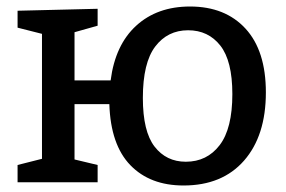

<svg xmlns="http://www.w3.org/2000/svg" viewBox="-20 -560 878 590"><path d="M34 0V-53L109 -72V-456L34 -475V-527L280 -533V-481L209 -461V-313H320Q334 -422 398.5 -481Q463 -540 564 -540Q672 -540 734.5 -472Q797 -404 797 -276Q797 -143 730 -66.5Q663 10 544 10Q441 10 380.5 -52.5Q320 -115 316 -240H209V-70L280 -53V0ZM558 -467Q495 -467 457 -417Q419 -367 419 -259Q419 -156 455 -109.5Q491 -63 551 -63Q616 -63 655 -114Q694 -165 694 -271Q694 -373 657 -420Q620 -467 558 -467Z"/></svg>

Font: Bitter Medium
Style: Regular
Weight: 500
Designer: Sol Matas, and Bitter project Authors
Foundry: Sol Matas
Version: Version 2.001